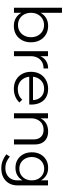

<svg xmlns="http://www.w3.org/2000/svg" viewBox="975 -1757 978 2968"><g transform="rotate(90 1464.0 -273.0)"><path d="M381 -528Q456 -528 513 -494Q570 -460 602 -400Q634 -340 634 -262Q634 -185 602 -125Q570 -65 513.5 -31.5Q457 2 382 2Q310 2 256.5 -30.5Q203 -63 173.5 -122.5Q144 -182 144 -262Q144 -343 173.5 -403Q203 -463 256.5 -495.5Q310 -528 381 -528ZM367 -465Q312 -465 269 -438.5Q226 -412 202 -367Q178 -322 178 -263Q178 -205 202 -159.5Q226 -114 269 -88Q312 -62 367 -62Q422 -62 464.5 -88Q507 -114 531 -159.5Q555 -205 555 -263Q555 -322 531 -367Q507 -412 464.5 -438.5Q422 -465 367 -465ZM100 -742H178V0H100Z M1038 -457Q979 -458 936.5 -432.5Q894 -407 871 -361.5Q848 -316 848 -255L821 -258Q821 -344 847 -404Q873 -464 922 -496Q971 -528 1038 -528ZM771 -526H849V0H771Z M1527 -294Q1525 -347 1502.5 -385.5Q1480 -424 1441.5 -445Q1403 -466 1351 -466Q1296 -466 1254.5 -441Q1213 -416 1189 -371Q1165 -326 1165 -266Q1165 -204 1189.5 -157.5Q1214 -111 1258 -85Q1302 -59 1358 -59Q1458 -59 1521 -127L1564 -84Q1526 -43 1472 -20.5Q1418 2 1353 2Q1275 2 1215.5 -31.5Q1156 -65 1123 -125Q1090 -185 1090 -263Q1090 -341 1123 -400.5Q1156 -460 1215.5 -493.5Q1275 -527 1351 -528Q1436 -528 1492 -491.5Q1548 -455 1574.5 -389.5Q1601 -324 1596 -236H1151V-294Z M2135 -305Q2135 -377 2095.5 -417.5Q2056 -458 1986 -458Q1902 -457 1855 -401.5Q1808 -346 1808 -258H1781Q1781 -350 1809 -409.5Q1837 -469 1889.5 -498.5Q1942 -528 2013 -528Q2076 -528 2121 -503Q2166 -478 2189.5 -432.5Q2213 -387 2213 -323V0H2135ZM1731 -526H1809V0H1731Z M2846 -55Q2846 22 2813 78Q2780 134 2721 165Q2662 196 2581 196Q2519 196 2466 175.5Q2413 155 2365 118L2401 64Q2440 97 2483 115Q2526 133 2578 133Q2636 133 2678.5 110Q2721 87 2744.5 45.5Q2768 4 2768 -53V-526H2846ZM2572 -528Q2642 -529 2693 -497.5Q2744 -466 2772.5 -409.5Q2801 -353 2800 -276Q2801 -199 2773 -142Q2745 -85 2694 -54Q2643 -23 2574 -23Q2503 -23 2449 -55Q2395 -87 2364.5 -144.5Q2334 -202 2334 -276Q2334 -350 2364 -406.5Q2394 -463 2448 -495.5Q2502 -528 2572 -528ZM2588 -467Q2536 -467 2495 -442Q2454 -417 2431 -373.5Q2408 -330 2407 -274Q2408 -219 2431 -175.5Q2454 -132 2494.5 -107.5Q2535 -83 2588 -83Q2641 -83 2681.5 -107.5Q2722 -132 2745 -175.5Q2768 -219 2768 -274Q2768 -331 2745 -374Q2722 -417 2681.5 -442Q2641 -467 2588 -467Z"/></g></svg>

Font: Alexandria Light
Style: Regular
Weight: 300
Designer: Mohamed Gaber
Foundry: Kief Type Foundry
Version: Version 5.100